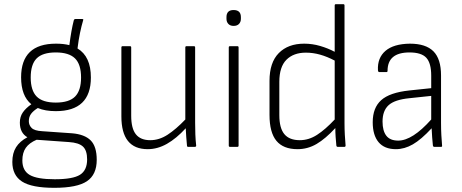

<svg xmlns="http://www.w3.org/2000/svg" viewBox="-20 -703 2212 919"><path d="M247 -171Q196 -171 161 -186Q140 -173 129 -158.5Q118 -144 118 -123Q118 -104 131.5 -90.5Q145 -77 182 -75L325 -65Q385 -60 414 -31Q443 -2 443 62Q443 133 396 164.5Q349 196 240 196Q132 196 85.5 166Q39 136 39 72Q39 30 57 1.5Q75 -27 111 -46Q75 -67 75 -116Q75 -144 89 -164.5Q103 -185 130 -204Q81 -244 81 -333Q81 -494 248 -494Q284 -494 312 -487Q321 -558 333 -605Q335 -612 341 -612H373Q381 -612 378 -606Q370 -579 363 -545.5Q356 -512 351 -471Q415 -433 415 -332Q415 -171 247 -171ZM247 -212Q311 -212 339.5 -241Q368 -270 368 -332Q368 -395 339 -423.5Q310 -452 247 -452Q184 -452 155.5 -423.5Q127 -395 127 -332Q127 -270 155.5 -241Q184 -212 247 -212ZM87 65Q87 114 122.5 134.5Q158 155 242 155Q329 155 363 133.5Q397 112 397 60Q397 17 377 -1.5Q357 -20 310 -23L156 -34H155Q120 -19 103.5 4.5Q87 28 87 65Z M687 11Q561 11 561 -146V-476Q561 -482 567 -482H602Q608 -482 608 -476V-149Q608 -88 630.5 -60Q653 -32 699 -32Q742 -32 782 -58Q822 -84 867 -131V-476Q867 -482 873 -482H908Q914 -482 914 -476V-115Q914 -87 915 -60Q916 -33 919 -6Q919 0 912 0H881Q875 0 875 -6Q873 -26 871.5 -47Q870 -68 869 -89Q824 -40 779 -14.5Q734 11 687 11Z M1081 0Q1075 0 1075 -6V-476Q1075 -482 1081 -482H1116Q1122 -482 1122 -476V-6Q1122 0 1116 0ZM1098 -579Q1082 -579 1073 -588.5Q1064 -598 1064 -613V-621Q1064 -655 1098 -655Q1133 -655 1133 -621V-613Q1133 -598 1124 -588.5Q1115 -579 1098 -579Z M1404 11Q1336 11 1303 -29Q1270 -69 1270 -153V-316Q1270 -404 1314.5 -449Q1359 -494 1436 -494Q1475 -494 1512.5 -483Q1550 -472 1582 -455V-677Q1582 -683 1588 -683H1623Q1629 -683 1629 -677V-112Q1629 -86 1630.5 -57.5Q1632 -29 1634 -8Q1635 0 1628 0H1597Q1591 0 1590 -6Q1588 -26 1586.5 -47.5Q1585 -69 1585 -90Q1538 -39 1495.5 -14Q1453 11 1404 11ZM1317 -152Q1317 -90 1341 -61Q1365 -32 1415 -32Q1458 -32 1497.5 -57.5Q1537 -83 1582 -131V-413Q1546 -432 1512 -441.5Q1478 -451 1444 -451Q1385 -451 1351 -417Q1317 -383 1317 -311Z M1875 11Q1820 11 1792 -22.5Q1764 -56 1764 -118Q1764 -187 1804.5 -223.5Q1845 -260 1939 -270L2044 -281V-341Q2044 -401 2020.5 -426.5Q1997 -452 1940 -452Q1835 -452 1835 -364Q1835 -358 1830 -358H1795Q1790 -358 1789 -367Q1786 -426 1825 -459.5Q1864 -493 1942 -494Q2018 -494 2054.5 -457.5Q2091 -421 2091 -342V-115Q2091 -83 2092.5 -56.5Q2094 -30 2096 -6Q2097 0 2091 0H2059Q2053 0 2052 -7Q2050 -24 2048.5 -46Q2047 -68 2046 -89Q1996 -35 1956 -12Q1916 11 1875 11ZM1811 -121Q1811 -77 1829 -53.5Q1847 -30 1886 -30Q1954 -30 2044 -131V-244L1940 -233Q1869 -226 1840 -199.5Q1811 -173 1811 -121Z"/></svg>

Font: Sofia Sans Semi Condensed Light
Style: Regular
Weight: 300
Designer: Botio Nikoltchev, Ani Petrova
Foundry: lettersoup
Version: Version 4.100; ttfautohint (v1.8.4.7-5d5b)